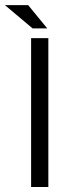

<svg xmlns="http://www.w3.org/2000/svg" viewBox="-85 -746 252 766"><path d="M107.9 0H39.1V-593.8H107.9ZM27.3 -725.6 103.5 -632.8H44.9L-65.4 -725.6Z"/></svg>

Font: Meera
Style: Regular
Weight: 400
Designer: Hussain KH and Suresh P for Swathanthra Malayalam Computing (SMC)
Version: Version 7.0.0+20221109